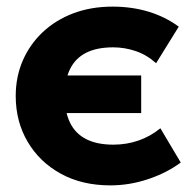

<svg xmlns="http://www.w3.org/2000/svg" viewBox="-20 -545 583 580"><path d="M313.5 15Q228 15 163.8 -20.2Q99.5 -55.5 63.5 -116.8Q27.5 -178 27.5 -255Q27.5 -313 48.8 -362Q70 -411 109 -447.8Q148 -484.5 201.5 -504.8Q255 -525 320 -525Q378 -525 428.5 -509.8Q479 -494.5 520 -464.5L451.5 -354Q424 -379 390.5 -390.5Q357 -402 322 -402Q272.5 -402 240 -385.5Q207.5 -369 191.5 -336.2Q175.5 -303.5 175.5 -255.5Q175.5 -207.5 191.5 -174.5Q207.5 -141.5 240.2 -124.8Q273 -108 322.5 -108Q362.5 -108 398.5 -120.5Q434.5 -133 464.5 -157.5L526 -54Q482.5 -22 426.5 -3.5Q370.5 15 313.5 15ZM125 -203.5V-317H406.5V-203.5Z"/></svg>

Font: Geologica Roman
Style: Bold
Weight: 700
Designer: Sindre Bremnes, Frode Helland
Foundry: Monokrom Skriftforlag AS
Version: Version 1.010;gftools[0.9.28]